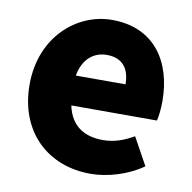

<svg xmlns="http://www.w3.org/2000/svg" viewBox="-70 -653 737 738"><g transform="rotate(10 298.0 -284.5)"><path d="M329 14C396 14 474 -9 533 -51L474 -158C433 -134 395 -122 354 -122C282 -122 228 -154 212 -232H546C550 -245 554 -277 554 -308C554 -464 474 -583 310 -583C172 -583 40 -469 40 -284C40 -96 166 14 329 14ZM209 -348C221 -416 264 -447 313 -447C378 -447 403 -405 403 -348Z"/></g></svg>

Font: Noto Sans CJK KR Black
Style: Regular
Weight: 900
Designer: Ryoko NISHIZUKA (kana & ideographs); Paul D. Hunt (Latin, Greek & Cyrillic); Wenlong ZHANG (bopomofo); Sandoll Communica
Foundry: Adobe Systems Incorporated
Version: Version 1.004;PS 1.004;hotconv 1.0.82;makeotf.lib2.5.63406